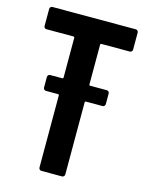

<svg xmlns="http://www.w3.org/2000/svg" viewBox="-108 -767 636 834"><g transform="rotate(15 210.0 -350.0)"><path d="M409.2 -611.8Q409.2 -606.9 405.8 -603.5Q402.3 -600.1 397 -600.1H270Q265.1 -600.1 265.1 -595.2V-417Q265.1 -412.1 270 -412.1H344.2Q349.1 -412.1 352.5 -408.7Q356 -405.3 356 -399.9V-353Q356 -347.7 352.5 -344.2Q349.1 -340.8 344.2 -340.8H270Q265.1 -340.8 265.1 -335.9V-12.2Q265.1 -6.8 261.5 -3.4Q257.8 0 252.9 0H161.1Q156.2 0 152.6 -3.4Q148.9 -6.8 148.9 -12.2V-335.9Q148.9 -340.8 144 -340.8H89.8Q85 -340.8 81.5 -344.2Q78.1 -347.7 78.1 -353V-399.9Q78.1 -405.3 81.5 -408.7Q85 -412.1 89.8 -412.1H144Q148.9 -412.1 148.9 -417V-595.2Q148.9 -600.1 144 -600.1H22.9Q17.6 -600.1 14.4 -603.3Q11.2 -606.4 11.2 -611.8V-688Q11.2 -693.4 14.6 -696.8Q18.1 -700.2 22.9 -700.2H397Q402.3 -700.2 405.8 -696.8Q409.2 -693.4 409.2 -688Z"/></g></svg>

Font: Barlow Condensed SemiBold
Style: Regular
Weight: 600
Width: 3
Designer: Jeremy Tribby
Foundry: Tribby Type
Version: Version 1.422;hotconv 1.0.109;makeotfexe 2.5.65596